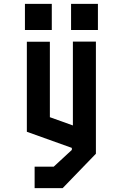

<svg xmlns="http://www.w3.org/2000/svg" viewBox="-20 -765 640 1001"><path d="M110 -608.5H250V-745H110ZM350.5 -608.5H490.5V-745H350.5ZM360 -548V-111L240 -154V-547.5H120V-78L354.5 6V16.6L260 104H160.5V216H306.5L480 36.5V-548Z"/></svg>

Font: Kode
Style: Regular
Weight: 400
Monospace: yes
Designer: Isa Ozler
Foundry: Kadena LLC
Version: Version 1.000;gftools[0.9.28]